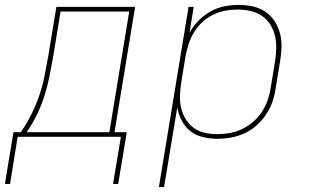

<svg xmlns="http://www.w3.org/2000/svg" viewBox="-39 -558 1259 783"><path d="M-19 192 16 -19H46Q70 -54 89.5 -93Q109 -132 122 -171Q135 -210 143 -250.5Q151 -291 158 -331L191 -530H512L428 -19H478L443 192H422L454 0H33L2 192ZM70 -19H407L488 -511H208L178 -328Q171 -288 163 -248Q155 -208 143 -169.5Q131 -131 112.5 -92.5Q94 -54 70 -19Z M609 205 730 -530H751L734 -425Q749 -452 771.5 -474.5Q794 -497 821 -512Q848 -527 877.5 -532.5Q907 -538 936 -538Q965 -538 993 -531.5Q1021 -525 1043.5 -510Q1066 -495 1081 -471.5Q1096 -448 1103 -421Q1110 -394 1109 -365Q1108 -336 1103 -307L1085 -197Q1081 -169 1071.5 -142Q1062 -115 1045.5 -90.5Q1029 -66 1006.5 -46Q984 -26 957.5 -14Q931 -2 903 3Q875 8 847 8Q817 8 788 1Q759 -6 737 -23.5Q715 -41 702 -66.5Q689 -92 684 -120L630 205ZM847 -11Q873 -11 898.5 -15.5Q924 -20 948 -31.5Q972 -43 993 -61Q1014 -79 1029 -102Q1044 -125 1052.5 -149.5Q1061 -174 1065 -200L1083 -310Q1087 -336 1087.5 -362.5Q1088 -389 1082 -413.5Q1076 -438 1062.5 -459Q1049 -480 1028 -494Q1007 -508 981.5 -513.5Q956 -519 930 -519Q905 -519 880 -514.5Q855 -510 831 -498.5Q807 -487 787 -468.5Q767 -450 753 -427.5Q739 -405 731 -380.5Q723 -356 718 -331L700 -221Q696 -195 695 -169Q694 -143 699.5 -118.5Q705 -94 718 -72.5Q731 -51 751 -36.5Q771 -22 795.5 -16.5Q820 -11 847 -11Z"/></svg>

Font: Iosevka Curly ThExObl
Style: Regular
Weight: 100
Width: 7
Italic angle: -9°
Monospace: yes
Designer: Belleve Invis
Foundry: Belleve Invis
Version: Version 11.1.0; ttfautohint (v1.8.3)